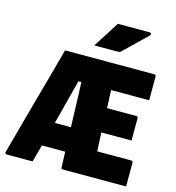

<svg xmlns="http://www.w3.org/2000/svg" viewBox="-132 -1050 1065 1162"><g transform="rotate(15 400.0 -469.0)"><path d="M179 0Q152 0 124.5 0Q97 0 69.5 0Q42 0 15 0Q12 0 8.5 -3Q5 -6 7 -13Q30 -98 53.5 -184.5Q77 -271 101 -357Q125 -443 148.5 -529Q172 -615 195 -700Q212 -700 230 -700Q248 -700 265.5 -700Q283 -700 301 -700H754Q759 -700 762 -697Q765 -694 765 -689Q765 -652 765 -615Q765 -578 765 -540H289L330 -573Q310 -496 291 -422.5Q272 -349 253.5 -278Q235 -207 216.5 -137.5Q198 -68 179 0ZM339 -569 534 -596 525 -567Q526 -555 526.5 -543.5Q527 -532 527 -519Q529 -475 531 -430Q533 -385 534 -340Q535 -295 537 -250Q539 -205 541 -160H754Q759 -160 762 -157Q765 -154 765 -149Q765 -111 765 -74Q765 -37 765 0H369Q366 0 363.5 -0.5Q361 -1 360 -2.5Q359 -4 358 -7Q356 -76 353.5 -144Q351 -212 349 -281.5Q347 -351 344.5 -422.5Q342 -494 339 -569ZM143 -260H329Q339 -260 349.5 -260Q360 -260 370 -260L381 -267V-108H154Q150 -108 146.5 -111.5Q143 -115 143 -119ZM402 -428H714Q719 -428 722 -425Q725 -422 725 -417Q725 -382 725 -347.5Q725 -313 725 -277H402ZM462 -938Q501 -938 533 -938Q565 -938 596 -938Q627 -938 663 -938Q669 -938 671 -932Q673 -926 669 -921Q649 -902 633 -886.5Q617 -871 601 -855.5Q585 -840 567 -822.5Q549 -805 525 -782Q522 -778 517 -776.5Q512 -775 504 -775Q477 -775 452 -775Q427 -775 404 -775Q381 -775 358 -775Q376 -803 393 -829.5Q410 -856 427.5 -883Q445 -910 462 -938Z"/></g></svg>

Font: Recursive Black
Style: Regular
Weight: 900
Version: Version 1.085